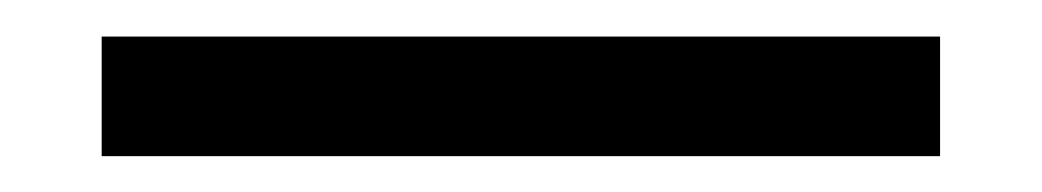

<svg xmlns="http://www.w3.org/2000/svg" viewBox="-20 63 570 105"><path d="M494.1 148.4H35.6V83H494.1Z"/></svg>

Font: Oxygen-Regular
Style: Regular
Weight: 400
Designer: Vernon Adams
Foundry: Vernon Adams
Version: Version Release 0.2.3 webfont; ttfautohint (v0.93.3-1d66) -l